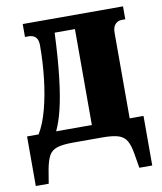

<svg xmlns="http://www.w3.org/2000/svg" viewBox="-79 -600 693 820"><g transform="rotate(-10 267.5 -190.5)"><path d="M10 155V-60H60Q84 -99 100 -159.5Q116 -220 124 -291Q132 -362 132 -434Q132 -480 90 -480H75V-536H510V-480H495Q478 -480 466.5 -468Q455 -456 455 -431V-60H515V155H459L449 95Q443 57 431.5 36.5Q420 16 396 8Q372 0 326 0H199Q153 0 129 8Q105 16 94 36.5Q83 57 76 95L66 155ZM136 -60H291V-476H203Q198 -361 188.5 -281Q179 -201 166 -148Q153 -95 136 -60Z"/></g></svg>

Font: Noto Serif ExtraCondensed Black
Style: Regular
Weight: 900
Width: 2
Designer: Monotype Design Team
Foundry: Monotype Imaging Inc.
Version: Version 2.015; ttfautohint (v1.8.4.7-5d5b)